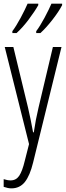

<svg xmlns="http://www.w3.org/2000/svg" viewBox="-21 -786 360 1046"><path d="M176.3 -606V-616.2Q196.8 -643.1 221.7 -689.5Q246.6 -736.3 259.3 -766.1H317.4V-757.8Q299.3 -722.7 264.2 -677.7Q228.5 -632.3 199.2 -606ZM46.4 -606V-616.2Q66.9 -643.1 91.8 -689.5Q116.7 -736.3 129.4 -766.1H187.5V-757.8Q168.9 -724.6 133.8 -677.7Q100.6 -633.8 69.3 -606ZM137.2 -1 4.9 -529.8H51.8L131.8 -199.2Q146.5 -136.2 159.2 -64.9H163.1Q173.3 -134.8 189 -200.2L267.1 -529.8H314L159.2 100.1Q142.1 170.4 114.7 205.1Q86.9 240.2 41 240.2Q22.9 240.2 -1 231.9V189.9Q19.5 196.8 37.1 196.8Q66.4 196.8 83.5 171.9Q100.6 146.5 113.8 90.8Z"/></svg>

Font: Germano
Style: Regular
Weight: 300
Width: 3
Foundry: Ascender Corporation
Version: Version 1.10; ttfautohint (v1.5)